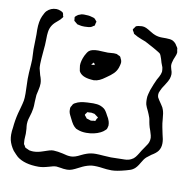

<svg xmlns="http://www.w3.org/2000/svg" viewBox="-84 -789 902 926"><g transform="rotate(10 367.0 -326.0)"><path d="M734 -159Q734 -136 722 -120Q713 -108 691 -95L669 -78Q658 -68 647 -48Q641 -37 633 -27Q625 -17 616 -12Q607 -6 583 0Q539 12 515 12Q502 12 491.5 11Q481 10 474 9Q440 4 417 6Q396 9 374 19L356 28Q339 37 327 41.5Q315 46 302 46Q292 46 285 45Q278 44 273 43Q252 40 250 40Q236 40 212 48Q208 49 200.5 51Q193 53 187 54Q173 56 165 56Q96 56 59 27Q50 19 34 1Q17 -23 11 -47Q8 -61 8 -74Q8 -92 11 -108Q14 -144 23 -180Q25 -188 31 -209Q37 -230 40 -246Q42 -257 42 -281L41 -317Q40 -329 40 -352Q40 -376 44 -426Q45 -434 45 -449Q45 -466 43 -498L44 -543Q45 -559 44.5 -571.5Q44 -584 44 -593Q44 -636 56 -662Q65 -682 72 -689Q91 -708 118 -708Q128 -708 140 -703Q142 -702 146 -700Q150 -698 151 -696Q153 -694 154 -689Q155 -684 155 -682Q157 -680 157 -677Q157 -675 154.5 -672Q152 -669 151 -668Q147 -662 139.5 -656Q132 -650 128 -646Q101 -624 97 -591Q95 -579 95 -555Q95 -536 94 -527L92 -505Q87 -450 87 -434Q87 -418 88 -412Q89 -406 96 -381Q105 -358 105 -341Q105 -326 100.5 -308Q96 -290 95 -283Q93 -261 93 -249Q93 -226 91 -215L87 -195Q85 -186 80.5 -172.5Q76 -159 75 -150Q74 -146 74 -137Q74 -128 76 -114L77 -90Q77 -82 76 -71Q75 -60 76 -52Q76 -44 77 -40Q77 -39 78.5 -37Q80 -35 81 -34Q82 -32 84 -28Q86 -24 88 -23Q91 -21 108 -14Q120 -12 127 -12Q149 -12 174 -21Q181 -23 193.5 -27.5Q206 -32 215 -33Q220 -34 223.5 -33.5Q227 -33 229 -33Q241 -33 269 -27Q292 -20 310 -20Q329 -20 357 -35Q371 -42 383 -46Q403 -53 426 -53Q440 -53 464 -51Q490 -49 501 -49L546 -50Q551 -50 569 -50.5Q587 -51 600 -58Q611 -63 618.5 -72.5Q626 -82 632 -92Q638 -102 641 -107Q645 -113 653 -124.5Q661 -136 666 -144Q671 -152 673 -164Q675 -175 672 -186.5Q669 -198 665.5 -208.5Q662 -219 660 -224Q658 -229 656.5 -237Q655 -245 654 -249Q652 -263 650 -269Q648 -276 644 -285Q640 -294 638 -299Q628 -319 625 -329Q621 -345 623 -369Q624 -377 631 -401Q643 -434 654 -457Q656 -460 663 -473Q670 -486 672 -498V-502Q672 -510 670 -520Q668 -527 662 -541Q657 -560 652 -572Q651 -574 650 -577Q649 -580 647 -582Q646 -584 638 -589Q632 -593 623 -598Q614 -603 609 -606L568 -628Q554 -634 547 -636Q543 -638 534 -641.5Q525 -645 519 -649Q509 -654 507 -656Q506 -658 505.5 -660Q505 -662 504 -663Q503 -664 500.5 -668.5Q498 -673 498 -675Q498 -676 500.5 -679.5Q503 -683 504 -684Q505 -685 507 -688.5Q509 -692 511 -693Q512 -694 515.5 -694.5Q519 -695 521 -696Q533 -698 539 -698Q550 -698 560 -693.5Q570 -689 584 -680Q600 -670 609 -667Q625 -661 643 -661Q661 -661 664 -661Q685 -661 696 -656Q711 -648 718 -634Q720 -631 722 -628.5Q724 -626 725 -623Q726 -620 726 -614Q728 -606 728 -601Q727 -592 721 -578.5Q715 -565 714 -559Q710 -547 710 -538Q710 -532 714 -518Q719 -505 719 -495Q719 -484 715 -472Q712 -462 697 -439Q683 -419 679 -408Q675 -400 674 -396L673 -387Q673 -380 675 -374Q676 -372 678.5 -368Q681 -364 682 -362Q686 -355 695.5 -342Q705 -329 708 -318Q713 -304 715 -275Q715 -268 717 -254Q718 -244 727 -202Q734 -178 734 -159ZM242 -704Q246 -705 253 -705Q278 -705 290 -701Q303 -698 306 -696Q309 -694 311 -691Q313 -688 315 -686L319 -681Q319 -680 317 -676Q316 -674 315.5 -669Q315 -664 314 -662Q314 -661 309 -659Q300 -652 295 -651L284 -649Q278 -648 266 -648Q251 -648 244 -650L230 -653L217 -664L213 -667Q212 -670 212 -678Q212 -679 211.5 -682Q211 -685 212 -686Q213 -689 226 -698Q240 -704 242 -704ZM374 -545 399 -544Q419 -546 428 -546Q438 -546 442 -545L452 -540Q453 -540 455 -539Q457 -538 460 -536Q462 -534 463 -531Q464 -528 465 -526Q466 -524 467.5 -521Q469 -518 469 -516L470 -510Q470 -503 467.5 -494Q465 -485 464 -482Q458 -465 445.5 -452.5Q433 -440 412 -426Q396 -414 383 -408Q370 -402 355 -401L342 -402Q294 -406 281 -433L279 -445Q277 -455 277 -460Q277 -482 290 -510Q299 -528 307 -535Q320 -546 351 -546Q366 -546 374 -545ZM332 -476Q332 -475 331 -474.5Q330 -474 330 -473H333Q337 -474 344 -474Q345 -474 345.5 -473.5Q346 -473 347 -474L346 -476Q345 -482 340 -485ZM458 -180Q458 -180 452 -174Q444 -166 432 -160Q402 -145 363 -145Q340 -145 322 -152Q314 -155 312 -156Q302 -163 295 -173Q288 -183 279 -202Q277 -206 272.5 -215Q268 -224 267 -230Q266 -233 266 -241V-249Q266 -254 272 -262Q273 -264 274.5 -267Q276 -270 278 -271Q279 -273 282 -274.5Q285 -276 287 -277Q305 -288 343 -290L372 -291Q393 -291 407 -286Q418 -282 427 -275Q436 -268 448 -244Q455 -234 460 -219Q463 -210 463 -198Q460 -183 458 -180ZM357 -244Q356 -244 354.5 -244.5Q353 -245 351 -244L347 -238Q346 -237 343.5 -233.5Q341 -230 342 -229Q342 -227 347 -222L354 -213Q356 -212 359 -212Q372 -207 374 -207H377Q382 -207 390 -209Q391 -209 392.5 -208.5Q394 -208 396 -209Q398 -211 401 -220Q406 -225 406 -228L399 -233Q387 -242 387 -242Q385 -243 371 -245Q361 -245 357 -244Z"/></g></svg>

Font: Rubik-Burned
Style: Regular
Weight: 400
Designer: NaN (generative design), Hubert & Fischer (Rubik source font outlines)
Foundry: NaN, Hubert & Fischer
Version: Version 1.000